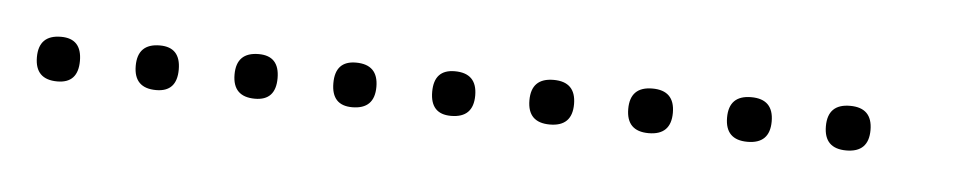

<svg xmlns="http://www.w3.org/2000/svg" viewBox="-22 -324 601 120"><g transform="rotate(5 278.5 -264.0)"><path d="M14 -250Q0 -250 0 -264Q0 -278 14 -278Q27 -278 27 -264Q27 -250 14 -250ZM76 -250Q62 -250 62 -264Q62 -278 76 -278Q89 -278 89 -264Q89 -250 76 -250ZM138 -250Q124 -250 124 -264Q124 -278 138 -278Q151 -278 151 -264Q151 -250 138 -250ZM199 -250Q186 -250 186 -264Q186 -278 199 -278Q213 -278 213 -264Q213 -250 199 -250ZM261 -250Q248 -250 248 -264Q248 -278 261 -278Q275 -278 275 -264Q275 -250 261 -250ZM323 -250Q309 -250 309 -264Q309 -278 323 -278Q337 -278 337 -264Q337 -250 323 -250ZM385 -250Q371 -250 371 -264Q371 -278 385 -278Q399 -278 399 -264Q399 -250 385 -250ZM447 -250Q433 -250 433 -264Q433 -278 447 -278Q461 -278 461 -264Q461 -250 447 -250ZM509 -250Q495 -250 495 -264Q495 -278 509 -278Q523 -278 523 -264Q523 -250 509 -250Z"/></g></svg>

Font: FRB American Cursive Just Xheight
Style: Italic
Weight: 400
Italic angle: -25°
Version: Version 2.0;Modular Font Editor K font №1